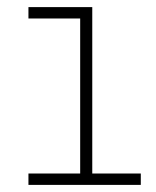

<svg xmlns="http://www.w3.org/2000/svg" viewBox="-20 -520 440 540"><path d="M60 0V-32H205.5V-468H60V-500H239.5V-32H376V0Z"/></svg>

Font: Trispace SemiCondensed Thin
Style: Regular
Weight: 100
Width: 4
Designer: Tyler Finck
Foundry: Etcetera Type Company
Version: Version 1.210; ttfautohint (v1.8.3)